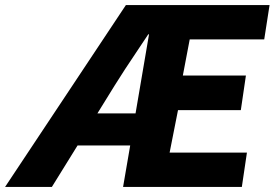

<svg xmlns="http://www.w3.org/2000/svg" viewBox="-62 -735 1080 755"><path d="M433 -715H998L977 -580H684L657 -438H905L885 -302H638L605 -135H909L889 0H422L450 -163H243L142 0H-42ZM471 -289 524 -600H521L483 -543Q423 -454 389 -399L321 -289Z"/></svg>

Font: Nebula Sans Bold
Style: Regular
Weight: 700
Italic angle: -9°
Designer: Paul D. Hunt for Adobe (as Source Sans)
Foundry: Nebula Entertainment & Broadcasting LLC
Version: Version 1.010